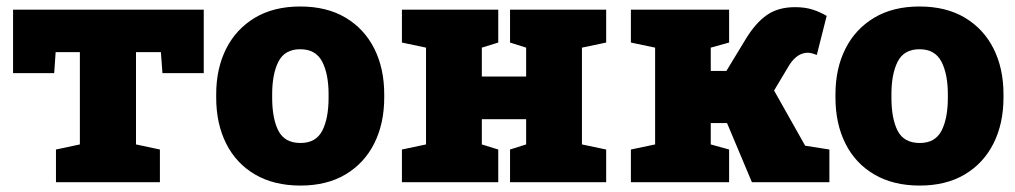

<svg xmlns="http://www.w3.org/2000/svg" viewBox="-20 -558 3109 588"><path d="M151.4 0V-100.1L224.6 -115.7V-398.4H150.4L146 -334H20V-528.3H604V-334H477.5L472.7 -398.4H396.5V-115.7L469.7 -100.1V0Z M900.4 10.3Q818.8 10.3 761 -23.7Q703.1 -57.6 672.6 -118.4Q642.1 -179.2 642.1 -259.3V-269Q642.1 -348.1 672.6 -408.7Q703.1 -469.2 760.7 -503.7Q818.4 -538.1 899.4 -538.1Q981 -538.1 1038.3 -503.9Q1095.7 -469.7 1126.2 -409.2Q1156.7 -348.6 1156.7 -269V-259.3Q1156.7 -179.7 1126.2 -118.9Q1095.7 -58.1 1038.3 -23.9Q981 10.3 900.4 10.3ZM900.4 -120.1Q947.3 -120.1 966.8 -157.5Q986.3 -194.8 986.3 -259.3V-269Q986.3 -331.5 966.6 -369.4Q946.8 -407.2 899.4 -407.2Q852.1 -407.2 832.8 -369.4Q813.5 -331.5 813.5 -269V-259.3Q813.5 -194.3 832.8 -157.2Q852.1 -120.1 900.4 -120.1Z M1210.9 0V-100.1L1284.7 -115.7V-412.1L1210.9 -427.7V-528.3H1505.9V-427.7L1455.6 -412.1V-323.7H1591.3V-412.1L1542 -427.7V-528.3H1836.4V-427.7L1762.2 -412.1V-115.7L1836.4 -100.1V0H1542V-100.1L1591.3 -115.7V-192.9H1455.6V-115.7L1505.9 -100.1V0Z M1912.1 0V-100.1L1986.3 -115.7V-412.1L1912.1 -427.7V-528.3H2212.9V-427.7L2156.7 -412.1V-340.8H2204.6L2264.2 -439Q2293.9 -487.8 2328.6 -512Q2363.3 -536.1 2415 -536.1Q2445.3 -536.1 2468.8 -528.6Q2492.2 -521 2511.7 -509.3L2481.4 -389.6Q2464.8 -396.5 2454.1 -396.5Q2421.9 -396.5 2397.9 -359.9L2350.6 -280.8L2445.8 -111.8L2520 -100.1V0H2282.7L2206.5 -181.2H2156.7V-115.7L2212.9 -100.1V0Z M2796.9 10.3Q2715.3 10.3 2657.5 -23.7Q2599.6 -57.6 2569.1 -118.4Q2538.6 -179.2 2538.6 -259.3V-269Q2538.6 -348.1 2569.1 -408.7Q2599.6 -469.2 2657.2 -503.7Q2714.8 -538.1 2795.9 -538.1Q2877.4 -538.1 2934.8 -503.9Q2992.2 -469.7 3022.7 -409.2Q3053.2 -348.6 3053.2 -269V-259.3Q3053.2 -179.7 3022.7 -118.9Q2992.2 -58.1 2934.8 -23.9Q2877.4 10.3 2796.9 10.3ZM2796.9 -120.1Q2843.8 -120.1 2863.3 -157.5Q2882.8 -194.8 2882.8 -259.3V-269Q2882.8 -331.5 2863 -369.4Q2843.3 -407.2 2795.9 -407.2Q2748.5 -407.2 2729.2 -369.4Q2710 -331.5 2710 -269V-259.3Q2710 -194.3 2729.2 -157.2Q2748.5 -120.1 2796.9 -120.1Z"/></svg>

Font: Roboto Slab Black
Style: Regular
Weight: 900
Designer: Google
Version: Version 2.000; ttfautohint (v1.8.1.43-b0c9)